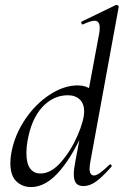

<svg xmlns="http://www.w3.org/2000/svg" viewBox="-20 -745 501 778"><path d="M22 -84Q22 -106 26 -126Q39 -197 81 -260Q123 -323 181 -361Q239 -399 295 -399Q327 -399 350 -382Q373 -365 376 -332L332 -246Q284 -127 226 -57Q168 13 106 13Q70 13 46 -10.5Q22 -34 22 -84ZM321 -294Q321 -325 303 -342Q285 -359 255 -359Q195 -359 150.5 -310Q106 -261 91 -171Q87 -148 87 -125Q87 -83 102 -62.5Q117 -42 144 -42Q187 -42 227.5 -88.5Q268 -135 294.5 -196.5Q321 -258 321 -294ZM279 -39Q279 -59 285 -89L382 -610Q384 -619 384 -633Q384 -661 363 -661Q348 -661 316 -646H315Q311 -646 309.5 -651.5Q308 -657 312 -658L450 -725H452Q456 -725 459 -722Q462 -719 461 -717L346 -89Q343 -73 343 -62Q343 -34 361 -34Q371 -34 386 -45Q401 -56 423 -77Q425 -79 427 -79Q430 -79 432 -75.5Q434 -72 431 -69Q396 -29 370 -10Q344 9 318 9Q298 9 288.5 -2.5Q279 -14 279 -39Z"/></svg>

Font: Cormorant Infant Medium
Style: Italic
Weight: 500
Italic angle: -10°
Designer: Christian Thalmann (Catharsis Fonts)
Foundry: Catharsis Fonts
Version: Version 4.000